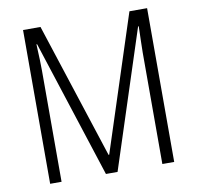

<svg xmlns="http://www.w3.org/2000/svg" viewBox="-80 -796 900 878"><g transform="rotate(-10 370.5 -357.0)"><path d="M342 0 135 -639H132Q134 -597 135 -567.5Q136 -538 136 -517V0H83V-714H164L369 -84H372L577 -714H659V0H604V-517Q604 -537 605 -567Q606 -597 607 -639H604L396 0Z"/></g></svg>

Font: Noto Sans Telugu Condensed Light
Style: Regular
Weight: 300
Width: 3
Designer: Jelle Bosma - Monotype Design Team
Foundry: Monotype Imaging Inc.
Version: Version 2.005; ttfautohint (v1.8.4.7-5d5b)